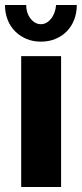

<svg xmlns="http://www.w3.org/2000/svg" viewBox="-30 -750 328 770"><path d="M55 0V-525H215V0ZM134 -653Q157 -653 174.5 -674.5Q192 -696 195 -730H278Q278 -698 267.5 -671Q257 -644 238 -624.5Q219 -605 192.5 -594Q166 -583 134 -583Q102 -583 76 -594Q50 -605 30.5 -624.5Q11 -644 0.5 -671Q-10 -698 -10 -730H75Q75 -698 92.5 -675.5Q110 -653 134 -653Z"/></svg>

Font: Oxford Sans
Style: Regular
Weight: 800
Designer: Matt McInerney, Pablo Impallari, Rodrigo Fuenzalida
Foundry: Matt McInerney, Pablo Impallari, Rodrigo Fuenzalida
Version: Version 3.000g; ttfautohint (v1.5) -l 8 -r 28 -G 28 -x 14 -D